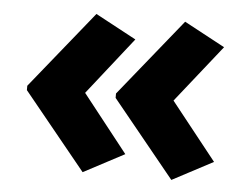

<svg xmlns="http://www.w3.org/2000/svg" viewBox="-41 -561 727 567"><g transform="rotate(5 322.5 -277.5)"><path d="M38 -283 223 -512 344 -447 210 -277 344 -107 223 -43 38 -270ZM301 -283 486 -512 607 -447 472 -277 607 -107 486 -43 301 -270Z"/></g></svg>

Font: Noto Sans Gujarati ExtraBold
Style: Regular
Weight: 800
Designer: Jelle Bosma - Monotype Design Team, Universal Thirst
Foundry: Monotype Imaging Inc.
Version: Version 2.106; ttfautohint (v1.8.4.7-5d5b)